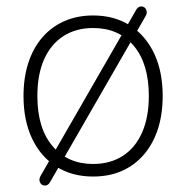

<svg xmlns="http://www.w3.org/2000/svg" viewBox="-20 -540 578 596"><path d="M269 8Q203 8 154.5 -23Q106 -54 79.5 -110Q53 -166 53 -242Q53 -299 68 -345Q83 -391 111.5 -424Q140 -457 180 -474.5Q220 -492 269 -492Q335 -492 383.5 -461Q432 -430 458.5 -374Q485 -318 485 -242Q485 -185 470 -139Q455 -93 426.5 -60Q398 -27 358.5 -9.5Q319 8 269 8ZM269 -31Q322 -31 361 -56Q400 -81 421 -128.5Q442 -176 442 -242Q442 -342 395.5 -397.5Q349 -453 269 -453Q216 -453 177 -428Q138 -403 117 -356Q96 -309 96 -242Q96 -142 143 -86.5Q190 -31 269 -31ZM135 26Q130 34 123 35.5Q116 37 110.5 33.5Q105 30 103 22.5Q101 15 106 6L403 -510Q408 -518 415 -519.5Q422 -521 427.5 -517.5Q433 -514 435 -506.5Q437 -499 432 -490Z"/></svg>

Font: Nunito ExtraLight
Style: Regular
Weight: 200
Designer: Vernon Adams
Foundry: Vernon Adams
Version: Version 3.602;April 4, 2023;FontCreator 14.0.0.2856 64-bit